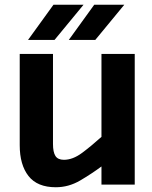

<svg xmlns="http://www.w3.org/2000/svg" viewBox="-20 -777 641 808"><path d="M215 11Q137 11 100 -36.2Q63 -83.5 63 -166V-550H203V-171Q203 -137 213.2 -120.8Q223.5 -104.5 249 -104.5Q286 -104.5 324.5 -133Q363 -161.5 407 -201V-550H547V0H407V-76.5Q366 -46 317.5 -17.5Q269 11 215 11ZM98 -609 205 -757H331.5L209.5 -609ZM269.5 -609 376.5 -757H503L381 -609Z"/></svg>

Font: Junction
Style: Bold
Weight: 700
Designer: Caroline Hadilaksono
Foundry: Caroline Hadilaksono, Tyler Finck, The League of Moveable Type
Version: Version 2.000; ttfautohint (v1.8.3)